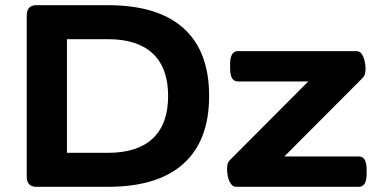

<svg xmlns="http://www.w3.org/2000/svg" viewBox="-20 -720 1454 740"><path d="M120 0Q83 0 83 -40V-660Q83 -700 120 -700H396Q588 -700 687 -611.5Q786 -523 786 -350Q786 -178 687 -89Q588 0 396 0ZM238 -131H396Q510 -131 569 -186.5Q628 -242 628 -350Q628 -458 569 -513.5Q510 -569 396 -569H238ZM891 0Q878 0 870 -11.5Q862 -23 858.5 -39Q855 -55 855 -69Q855 -74 856.5 -84.5Q858 -95 868 -105L1168 -406H897Q867 -406 867 -456V-473Q867 -523 897 -523H1353Q1367 -523 1374.5 -511.5Q1382 -500 1385.5 -484Q1389 -468 1389 -454Q1389 -449 1387.5 -438.5Q1386 -428 1376 -418L1076 -117H1363Q1393 -117 1393 -67V-50Q1393 0 1363 0Z"/></svg>

Font: Asap Expanded
Style: Bold
Weight: 700
Width: 7
Designer: Pablo Cosgaya
Foundry: Omnibus-Type
Version: Version 3.001; ttfautohint (v1.8.4.7-5d5b)